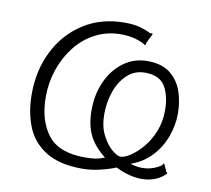

<svg xmlns="http://www.w3.org/2000/svg" viewBox="-66 -614 765 697"><g transform="rotate(10 316.5 -265.5)"><path d="M279 9Q195 9 144.5 -22.5Q94 -54 73 -107.5Q52 -161 52 -227Q52 -314 87.5 -385Q123 -456 188 -498Q253 -540 340 -540Q374 -540 397 -533.5Q420 -527 435 -519Q441 -518 444 -518.5Q447 -519 446 -515L430 -483Q428 -478 428.5 -475Q429 -472 425 -473Q408 -484 384.5 -490Q361 -496 335 -496Q283 -496 240.5 -474Q198 -452 167.5 -413.5Q137 -375 120.5 -326.5Q104 -278 104 -225Q104 -139 144.5 -86Q185 -33 281 -33Q306 -33 321 -35.5Q336 -38 354 -45Q312 -78 294 -115.5Q276 -153 276 -206Q276 -265 297.5 -312.5Q319 -360 357.5 -388.5Q396 -417 446 -417Q498 -417 529 -393Q560 -369 573.5 -330.5Q587 -292 587 -247Q587 -207 572 -164.5Q557 -122 526 -88.5Q495 -55 449 -39Q481 -29 508.5 -32.5Q536 -36 561 -52Q565 -56 566 -59Q567 -62 570 -60L581 -36Q583 -31 585.5 -29.5Q588 -28 585 -26Q570 -10 549 -1.5Q528 7 504 8Q480 9 454 2.5Q428 -4 402 -17Q378 -7 344.5 1Q311 9 279 9ZM408 -58Q423 -58 445 -72.5Q467 -87 489 -113Q511 -139 525 -174.5Q539 -210 539 -251Q539 -305 518.5 -339.5Q498 -374 444 -374Q406 -374 379 -349Q352 -324 338 -284.5Q324 -245 324 -200Q324 -155 340.5 -123Q357 -91 377 -74.5Q397 -58 408 -58Z"/></g></svg>

Font: Libre Franklin ExtraLight
Style: Italic
Weight: 250
Italic angle: -8°
Designer: Pablo Impallari, Rodrigo Fuenzalida, Nhung Nguyen
Foundry: Impallari Type
Version: Version 3.000